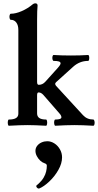

<svg xmlns="http://www.w3.org/2000/svg" viewBox="-20 -746 584 1145"><path d="M33.2 -33.2Q89.4 -33.2 89.4 -67.9V-566.9Q89.4 -595.7 77.1 -611.8Q64.9 -627.9 44.4 -627.9Q39.6 -627.9 37.4 -637Q35.2 -646 37.4 -655Q39.6 -664.1 44.4 -664.1Q73.7 -664.1 109.6 -679.7Q145.5 -695.3 176.3 -721.2Q179.2 -723.6 182.9 -724.9Q186.5 -726.1 190.4 -726.1Q204.1 -726.1 204.1 -712.9Q201.2 -685.1 201.2 -627.9V-257.8Q201.2 -248.5 203.6 -244.4Q206.1 -240.2 211.4 -240.2Q222.2 -240.2 231.9 -244.6Q241.7 -249 250.5 -258.8L325.2 -341.8Q333.5 -351.1 337.4 -357.7Q341.3 -364.3 341.3 -368.2Q341.3 -376 331.3 -379.4Q321.3 -382.8 300.3 -382.8Q295.4 -382.8 293.2 -391.6Q291 -400.4 293 -409.2Q294.9 -418 300.3 -418Q347.2 -415 402.8 -415Q458.5 -415 505.4 -418Q509.8 -418 511.5 -409.2Q513.2 -400.4 511.5 -391.6Q509.8 -382.8 505.4 -382.8Q480 -382.8 457.8 -374Q435.5 -365.2 416.5 -348.1L314.5 -255.9Q312 -253.4 310.8 -251.2Q309.6 -249 309.1 -247.1Q309.1 -243.7 310.3 -240.2Q311.5 -236.8 314.5 -233.9L475.1 -59.1Q486.8 -46.4 502 -39.8Q517.1 -33.2 536.1 -33.2Q541 -33.2 543.2 -23.9Q545.4 -14.6 543.5 -5.4Q541.5 3.9 536.1 3.9Q501 2 475.8 1Q450.7 0 423.3 0Q396 0 370.6 1Q345.2 2 310.1 3.9Q305.7 3.9 303.7 -5.4Q301.8 -14.6 303.5 -23.9Q305.2 -33.2 310.1 -33.2Q328.1 -33.2 337.2 -36.6Q346.2 -40 346.2 -46.9Q346.2 -51.3 343.3 -57.4Q340.3 -63.5 333.5 -70.8L238.3 -180.2Q231.4 -187.5 224.6 -191.2Q217.8 -194.8 209.5 -194.8Q205.6 -194.8 203.4 -190.7Q201.2 -186.5 201.2 -178.2V-69.8Q201.2 -51.3 214.4 -42.2Q227.5 -33.2 254.4 -33.2Q258.8 -33.2 260.5 -23.9Q262.2 -14.6 260.5 -5.4Q258.8 3.9 254.4 3.9Q218.3 2 193.1 1Q168 0 144 0Q120.1 0 95 1Q69.8 2 33.2 3.9Q28.8 3.9 27.1 -5.4Q25.4 -14.6 27.1 -23.9Q28.8 -33.2 33.2 -33.2ZM198.7 358.9 210.9 348.6Q229.5 331.5 240.2 313.2Q251 294.9 255.1 277.1Q259.3 259.3 259.3 241.7Q259.3 231.4 244.6 227.1Q231.9 223.1 219.7 211.7Q207.5 200.2 199.5 184.8Q191.4 169.4 191.4 153.8Q191.4 136.7 201.7 123.5Q211.9 110.4 228 103.3Q244.1 96.2 261.7 96.2Q284.2 96.2 304.7 109.4Q325.2 122.6 337.6 144.8Q350.1 167 350.1 192.4Q350.1 228.5 328.1 267.3Q306.2 306.2 273.9 336.4Q241.7 366.7 214.4 377.9Q209.5 379.9 204.1 376.2Q198.7 372.6 196.8 367.2Q194.8 361.8 198.7 358.9Z"/></svg>

Font: Junicode Two Beta VF
Style: Regular
Weight: 400
Designer: Peter S. Baker
Foundry: Briery Creek Software
Version: Version 1.031 beta; ttfautohint (v1.8.1.43-b0c9)